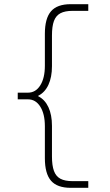

<svg xmlns="http://www.w3.org/2000/svg" viewBox="-20 -790 529 920"><path d="M319 110Q254 110 224.5 76Q195 42 195 -32V-185Q195 -244 173 -279Q151 -314 114 -314H65V-346H114Q151 -346 173 -381Q195 -416 195 -475V-628Q195 -702 224.5 -736Q254 -770 319 -770H403V-738H328Q291 -738 269.5 -726.5Q248 -715 238.5 -689.5Q229 -664 229 -620V-473Q229 -420 212 -383.5Q195 -347 163 -331V-329Q195 -313 212 -276.5Q229 -240 229 -187V-40Q229 3 238.5 29Q248 55 269.5 66.5Q291 78 328 78H403V110Z"/></svg>

Font: M PLUS 2 Thin ExtraLight
Style: Regular
Weight: 250
Version: Version 1.001